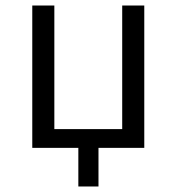

<svg xmlns="http://www.w3.org/2000/svg" viewBox="-20 -536 640 696"><path d="M97 -516H177V-68H423V-516H503V0H337V140H264V0H97Z"/></svg>

Font: iA Writer Mono V
Style: Regular
Weight: 400
Designer: Mike Abbink, Paul van der Laan, Pieter van Rosmalen
Foundry: Bold Monday
Version: Version 2.000